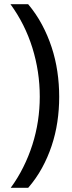

<svg xmlns="http://www.w3.org/2000/svg" viewBox="-20 -734 341 912"><path d="M261.2 -273.9Q261.2 -213.4 252.4 -154.8Q243.7 -96.2 225.3 -41.3Q207 13.7 179.4 64Q151.9 114.3 113.8 158.2H30.8Q64.5 112.3 90.3 60.5Q116.2 8.8 133.8 -46.4Q151.4 -101.6 160.2 -159.2Q168.9 -216.8 168.9 -274.9Q168.9 -394 133.8 -506.8Q98.6 -619.6 29.8 -713.9H113.8Q151.9 -668.5 179.4 -616.9Q207 -565.4 225.3 -509.5Q243.7 -453.6 252.4 -394.3Q261.2 -335 261.2 -273.9Z"/></svg>

Font: WenQuanYi Micro Hei
Style: Regular
Weight: 400
Foundry: Ascender Corporation
Version: Version 0.2.0-beta